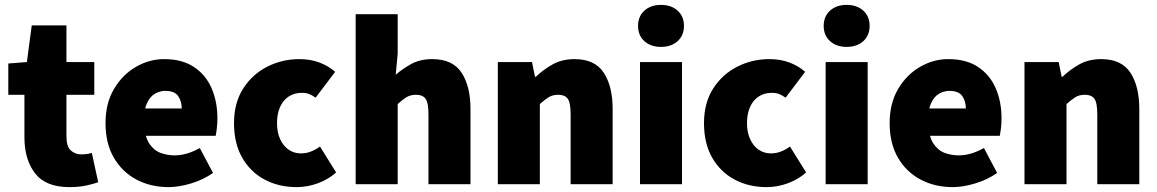

<svg xmlns="http://www.w3.org/2000/svg" viewBox="-20 -754 4738 786"><path d="M264 12Q167 12 123.5 -44.5Q80 -101 80 -192V-366H14V-494L90 -500L110 -650H252V-500H366V-366H252V-195Q252 -154 270 -138Q288 -122 312 -122Q324 -122 335.5 -123.5Q347 -125 356 -128L382 -8Q363 -1 333 5.5Q303 12 264 12Z M670 12Q597 12 538.5 -19Q480 -50 446 -108.5Q412 -167 412 -250Q412 -331 446.5 -389.5Q481 -448 536 -480Q591 -512 652 -512Q726 -512 774.5 -479.5Q823 -447 846.5 -392Q870 -337 870 -270Q870 -248 867.5 -227.5Q865 -207 863 -198H548L546 -310H724Q724 -339 709.5 -360.5Q695 -382 656 -382Q635 -382 614.5 -370.5Q594 -359 581 -330Q568 -301 570 -250Q572 -195 591 -166.5Q610 -138 637.5 -128Q665 -118 694 -118Q720 -118 745.5 -125.5Q771 -133 798 -148L852 -46Q812 -18 762 -3Q712 12 670 12Z M1194 12Q1121 12 1063 -19Q1005 -50 971.5 -108.5Q938 -167 938 -250Q938 -333 975.5 -391.5Q1013 -450 1074 -481Q1135 -512 1206 -512Q1251 -512 1288 -498Q1325 -484 1352 -460L1272 -354Q1260 -363 1247 -368.5Q1234 -374 1216 -374Q1185 -374 1162 -359Q1139 -344 1126.5 -316Q1114 -288 1114 -250Q1114 -212 1127 -184Q1140 -156 1162 -141Q1184 -126 1212 -126Q1233 -126 1252.5 -133.5Q1272 -141 1290 -154L1356 -48Q1325 -20 1282 -4Q1239 12 1194 12Z M1436 0V-696H1608V-534L1600 -448Q1626 -471 1662.5 -491.5Q1699 -512 1750 -512Q1833 -512 1869.5 -456.5Q1906 -401 1906 -308V0H1734V-286Q1734 -334 1722 -350Q1710 -366 1684 -366Q1660 -366 1644 -356Q1628 -346 1608 -328V0Z M2018 0V-500H2158L2170 -440H2174Q2204 -469 2242.5 -490.5Q2281 -512 2332 -512Q2415 -512 2451.5 -456.5Q2488 -401 2488 -308V0H2316V-286Q2316 -334 2304 -350Q2292 -366 2266 -366Q2242 -366 2226 -356Q2210 -346 2190 -328V0Z M2600 0V-500H2772V0ZM2686 -562Q2644 -562 2618 -585.5Q2592 -609 2592 -648Q2592 -687 2618 -710.5Q2644 -734 2686 -734Q2728 -734 2754 -710.5Q2780 -687 2780 -648Q2780 -609 2754 -585.5Q2728 -562 2686 -562Z M3118 12Q3045 12 2987 -19Q2929 -50 2895.5 -108.5Q2862 -167 2862 -250Q2862 -333 2899.5 -391.5Q2937 -450 2998 -481Q3059 -512 3130 -512Q3175 -512 3212 -498Q3249 -484 3276 -460L3196 -354Q3184 -363 3171 -368.5Q3158 -374 3140 -374Q3109 -374 3086 -359Q3063 -344 3050.5 -316Q3038 -288 3038 -250Q3038 -212 3051 -184Q3064 -156 3086 -141Q3108 -126 3136 -126Q3157 -126 3176.5 -133.5Q3196 -141 3214 -154L3280 -48Q3249 -20 3206 -4Q3163 12 3118 12Z M3360 0V-500H3532V0ZM3446 -562Q3404 -562 3378 -585.5Q3352 -609 3352 -648Q3352 -687 3378 -710.5Q3404 -734 3446 -734Q3488 -734 3514 -710.5Q3540 -687 3540 -648Q3540 -609 3514 -585.5Q3488 -562 3446 -562Z M3880 12Q3807 12 3748.5 -19Q3690 -50 3656 -108.5Q3622 -167 3622 -250Q3622 -331 3656.5 -389.5Q3691 -448 3746 -480Q3801 -512 3862 -512Q3936 -512 3984.5 -479.5Q4033 -447 4056.5 -392Q4080 -337 4080 -270Q4080 -248 4077.5 -227.5Q4075 -207 4073 -198H3758L3756 -310H3934Q3934 -339 3919.5 -360.5Q3905 -382 3866 -382Q3845 -382 3824.5 -370.5Q3804 -359 3791 -330Q3778 -301 3780 -250Q3782 -195 3801 -166.5Q3820 -138 3847.5 -128Q3875 -118 3904 -118Q3930 -118 3955.5 -125.5Q3981 -133 4008 -148L4062 -46Q4022 -18 3972 -3Q3922 12 3880 12Z M4174 0V-500H4314L4326 -440H4330Q4360 -469 4398.5 -490.5Q4437 -512 4488 -512Q4571 -512 4607.5 -456.5Q4644 -401 4644 -308V0H4472V-286Q4472 -334 4460 -350Q4448 -366 4422 -366Q4398 -366 4382 -356Q4366 -346 4346 -328V0Z"/></svg>

Font: Source Sans 3 Black
Style: Regular
Weight: 900
Designer: Paul D. Hunt
Foundry: Adobe
Version: Version 3.046;hotconv 1.0.118;makeotfexe 2.5.65603